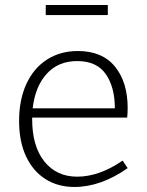

<svg xmlns="http://www.w3.org/2000/svg" viewBox="-20 -736 586 764"><path d="M468 -97 488 -67Q381 8 276 8Q211 8 161.5 -23Q112 -54 84 -113Q56 -172 56 -255Q56 -339 85 -402Q114 -465 167 -499Q220 -533 290 -533Q387 -533 437.5 -471Q488 -409 488 -306Q488 -285 486 -268H108V-261Q108 -154 156.5 -93.5Q205 -33 287 -33Q375 -33 468 -97ZM110 -305H437Q437 -389 401 -441Q365 -493 287 -493Q212 -493 166 -442.5Q120 -392 110 -305ZM162 -716H409V-676H162Z"/></svg>

Font: Bitter Pro Light
Style: Regular
Weight: 300
Designer: Sol Matas, and Bitter project Authors
Foundry: Sol Matas
Version: Version 1.010